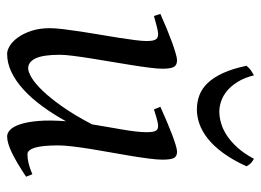

<svg xmlns="http://www.w3.org/2000/svg" viewBox="-117 -596 733 539"><g transform="rotate(90 249.5 -326.5)"><path d="M476.1 -33.2Q436.5 -6.8 408.9 6.6Q381.3 20 362.8 20Q353.5 20 344.5 11.5Q335.4 2.9 328.9 -16.6Q322.3 -36.1 319.6 -67.6Q316.9 -99.1 320.3 -145Q300.3 -108.9 278.1 -78.6Q255.9 -48.3 231.9 -26.4Q208 -4.4 182.6 7.8Q157.2 20 130.9 20Q121.1 20 108.6 12.5Q96.2 4.9 85.2 -10.3Q74.2 -25.4 66.7 -47.9Q59.1 -70.3 59.1 -100.1Q59.1 -114.7 61.8 -137.2Q64.5 -159.7 68.4 -185.5Q72.3 -211.4 77.1 -239.3Q82 -267.1 85.9 -292.5Q89.8 -317.9 92.5 -338.6Q95.2 -359.4 95.2 -371.1Q95.2 -382.3 93.8 -388.9Q92.3 -395.5 89.6 -398.7Q86.9 -401.9 83.3 -402.8Q79.6 -403.8 75.2 -403.8Q70.8 -403.8 62.5 -402.1Q54.2 -400.4 45.9 -397.9Q36.1 -395.5 24.9 -392.1L19 -410.2Q39.6 -419.4 60.3 -428Q81.1 -436.5 98.6 -442.9Q116.2 -449.2 129.6 -453.1Q143.1 -457 148.9 -457Q163.1 -457 168 -447.8Q172.9 -438.5 172.9 -416Q172.9 -401.9 169.9 -378.9Q167 -356 162.6 -328.6Q158.2 -301.3 153.3 -272Q148.4 -242.7 144 -215.3Q139.6 -188 136.7 -165Q133.8 -142.1 133.8 -127.9Q133.8 -81.1 143.8 -60.1Q153.8 -39.1 171.9 -39.1Q181.6 -39.1 197.8 -48.6Q213.9 -58.1 234.4 -79.3Q254.9 -100.6 279.1 -134.8Q303.2 -168.9 329.1 -218.3Q332.5 -239.3 336.2 -260.5Q339.8 -281.7 343.3 -301.5Q346.7 -321.3 348.9 -339.1Q351.1 -356.9 351.1 -371.1Q351.1 -382.3 349.9 -388.9Q348.6 -395.5 346.2 -398.7Q343.8 -401.9 340.6 -402.8Q337.4 -403.8 333 -403.8Q328.6 -403.8 321 -402.1Q313.5 -400.4 305.7 -397.9Q296.9 -395.5 287.1 -392.1L279.8 -410.2Q300.3 -419.4 320.3 -428Q340.3 -436.5 357.2 -442.9Q374 -449.2 386.7 -453.1Q399.4 -457 405.8 -457Q419.4 -457 423.8 -447.8Q428.2 -438.5 428.2 -416Q428.2 -401.9 425.3 -379.2Q422.4 -356.4 418 -329.3Q413.6 -302.2 408.2 -272.7Q402.8 -243.2 398.4 -215.6Q394 -188 391.1 -164.1Q388.2 -140.1 388.2 -124Q388.2 -79.6 394.5 -58.3Q400.9 -37.1 413.1 -37.1Q425.8 -37.1 438.7 -40.3Q451.7 -43.5 469.2 -50.8ZM446.8 -651.9Q428.7 -612.3 408.9 -585.7Q389.2 -559.1 368.7 -543Q348.1 -526.9 327.6 -519.8Q307.1 -512.7 287.6 -512.7Q266.1 -512.7 247.3 -519.8Q228.5 -526.9 212.9 -543.2Q197.3 -559.6 185.1 -586.2Q172.9 -612.8 164.6 -651.9Q171.4 -660.2 177.7 -664.6Q184.1 -668.9 191.4 -672.9Q198.2 -646 209.7 -627.4Q221.2 -608.9 235.1 -597.4Q249 -585.9 264.2 -580.8Q279.3 -575.7 293.5 -575.7Q308.6 -575.7 326.2 -580.8Q343.8 -585.9 361.1 -597.4Q378.4 -608.9 395 -627.4Q411.6 -646 425.8 -672.9Q432.6 -668.9 437.3 -665Q441.9 -661.1 446.8 -651.9Z"/></g></svg>

Font: Gentium Basic
Style: Italic
Weight: 400
Italic angle: -8°
Designer: J. Victor Gaultney and Annie Olsen
Foundry: SIL International
Version: Version 1.102; 2013; Maintenance release